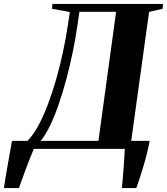

<svg xmlns="http://www.w3.org/2000/svg" viewBox="-77 -763 856 984"><path d="M-57 201Q-54 179.5 -48.8 147.8Q-43.5 116 -37.2 80.8Q-31 45.5 -25.2 13.2Q-19.5 -19 -15.5 -41H63.5Q92 -69 118.2 -117Q144.5 -165 168 -226.8Q191.5 -288.5 211.2 -357.8Q231 -427 246.2 -498.8Q261.5 -570.5 271.5 -638L281 -701.5L189 -718L192.5 -743H758.5L756.5 -718L687 -702L595.5 -41H690Q684.5 -9.5 675.2 26.8Q666 63 655.5 97.5Q645 132 636 159.5Q627 187 621.5 201H547.5Q550 179.5 552.2 152.8Q554.5 126 556.5 98Q558.5 70 560 44.5Q561.5 19 562.5 0H96.5Q87.5 20 77.5 45.8Q67.5 71.5 57 99.2Q46.5 127 37 153.5Q27.5 180 20 201ZM131.5 -41H427.5L518 -702.5H330L320 -634.5Q310.5 -568 296.2 -498Q282 -428 263.8 -359.8Q245.5 -291.5 224.5 -230.2Q203.5 -169 180 -120.2Q156.5 -71.5 131.5 -41Z"/></svg>

Font: Merriweather 120pt ExtraBold
Style: Italic
Weight: 800
Italic angle: -7.8°
Version: Version 2.101